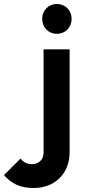

<svg xmlns="http://www.w3.org/2000/svg" viewBox="-150 -731 427 965"><path d="M19 214C120 214 200 147 200 33V-483H69V35C69 74 43 94 10 94C-14 94 -31 85 -47 66L-130 149C-93 191 -50 214 19 214ZM62 -636C62 -594 93 -561 136 -561C179 -561 210 -594 210 -636C210 -678 179 -711 136 -711C93 -711 62 -678 62 -636Z"/></svg>

Font: MV Cash SemiBold
Style: Regular
Weight: 600
Designer: Rodrigo Fuenzalida
Foundry: fragTYPE
Version: Version 1.100;Glyphs 3.1.2 (3151)